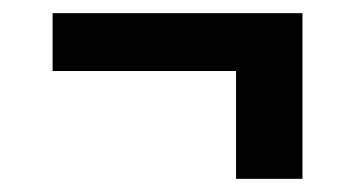

<svg xmlns="http://www.w3.org/2000/svg" viewBox="-20 -404 540 292"><path d="M339 -132V-296H60V-384H440V-132Z"/></svg>

Font: Iosevka Term Semibold
Style: Regular
Weight: 600
Monospace: yes
Designer: Belleve Invis
Foundry: Belleve Invis
Version: Version 31.4.0